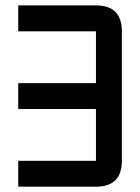

<svg xmlns="http://www.w3.org/2000/svg" viewBox="-20 -704 528 724"><path d="M439.5 -585.9V-97.7Q439.5 0 341.8 0H48.8V-97.7H341.8V-293H48.8V-390.6H341.8V-585.9H48.8V-683.6H341.8Q439.5 -683.6 439.5 -585.9Z"/></svg>

Font: BabelStone Runic Ruled
Style: Regular
Weight: 400
Designer: Andrew West
Foundry: BabelStone
Version: Version 7.004 November 9, 2023